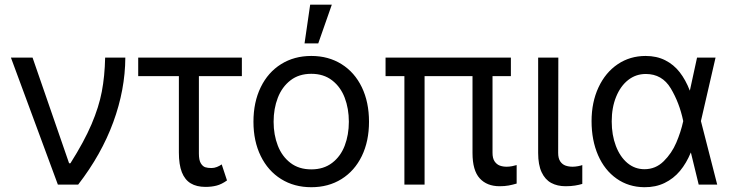

<svg xmlns="http://www.w3.org/2000/svg" viewBox="-20 -771 3058 802"><path d="M25.6 -530.4H116L268.6 -89.1H274.2Q331.5 -179.6 362.2 -251.7Q393 -323.9 405.2 -387.9Q417.5 -452 419.2 -530.4H503.5Q502.8 -396.1 453.2 -260.9Q403.7 -125.7 306.6 0H221.7Z M990.3 -453H557.3V-530.4H990.3ZM810.8 -530.4V-129.8Q810.8 -102.2 818.7 -89.1Q826.7 -76 837.2 -72.5Q847.7 -69.1 863.3 -69.1Q874.7 -69.1 886 -73.5Q897.4 -78 906.1 -84.3L928.2 -17.3Q906.1 -1.4 885.2 4.1Q864.3 9.7 838.4 9.7Q801.1 9.7 776.6 -5.2Q752.1 -20 739.6 -51.6Q727.2 -83.2 727.2 -134V-530.4Z M1038.7 -262.4Q1038.7 -344.3 1069.1 -406.6Q1099.4 -468.9 1154.2 -503.1Q1208.9 -537.3 1280.4 -537.3Q1351.9 -537.3 1406.6 -503.1Q1461.3 -468.9 1491.4 -406.6Q1521.4 -344.3 1521.4 -262.4Q1521.4 -181.3 1491.4 -119.3Q1461.3 -57.3 1406.6 -23.1Q1351.9 11 1280.4 11Q1208.9 11 1154.2 -23.1Q1099.4 -57.3 1069.1 -119.3Q1038.7 -181.3 1038.7 -262.4ZM1437.2 -262.4Q1437.2 -317.3 1419.9 -362.7Q1402.6 -408.1 1367.2 -435.4Q1331.8 -462.7 1280.4 -462.7Q1228.6 -462.7 1193.4 -435.4Q1158.1 -408.1 1140.5 -362.7Q1122.9 -317.3 1122.9 -262.4Q1122.9 -207.9 1140.5 -162.6Q1158.1 -117.4 1193.4 -90.5Q1228.6 -63.5 1280.4 -63.5Q1331.8 -63.5 1367.2 -90.5Q1402.6 -117.4 1419.9 -162.6Q1437.2 -207.9 1437.2 -262.4ZM1275.6 -751.4H1366L1309.4 -589.8H1252.1Z M2114 -453H1590.5V-530.4H2114ZM1753.5 0H1669.2V-530.4H1753.5ZM2037.3 -530.4V-132.6Q2037.3 -109.8 2045.9 -97Q2054.6 -84.3 2067.5 -79.4Q2080.5 -74.6 2096.7 -74.6Q2107 -74.6 2118.8 -76.8Q2130.5 -79.1 2138.1 -81.5V-4.1H2137.4Q2121.5 0.7 2105 3.8Q2088.4 6.9 2067 6.9Q2013.8 6.9 1983.8 -26.1Q1953.7 -59 1953.7 -131.9V-530.4Z M2312.2 -530.4 2311.5 -132.6Q2311.5 -109.5 2320.1 -96.9Q2328.7 -84.3 2342 -79.4Q2355.3 -74.6 2372.2 -74.6Q2381.9 -74.6 2394.2 -76.8Q2406.4 -79.1 2412.3 -81.5V-2.8Q2398.5 1.4 2381.6 4.1Q2364.6 6.9 2342.5 6.9Q2308 6.9 2282.5 -6.9Q2256.9 -20.7 2242.4 -51.6Q2227.9 -82.5 2227.9 -131.9V-530.4Z M2451 -265.2Q2451 -343.9 2480 -406.1Q2509 -468.2 2560.3 -502.8Q2611.5 -537.3 2676.8 -537.3Q2723.1 -537.3 2758.6 -519.3Q2794.2 -501.4 2819.1 -469.4Q2843.9 -437.5 2861.2 -393H2893.6L2907.5 -266.6L2975.8 0H2898.5L2833.6 -266.6Q2818 -341.5 2781.9 -401.8Q2745.9 -462 2677.5 -462Q2636 -462 2603.9 -436.8Q2571.8 -411.6 2553.5 -366.5Q2535.2 -321.5 2535.2 -263.8Q2535.2 -207.2 2552.5 -161.6Q2569.8 -116 2600.7 -90.1Q2631.6 -64.2 2672 -64.2Q2718.6 -64.2 2752.2 -97.4Q2785.9 -130.5 2804.9 -175.1Q2823.9 -219.6 2833.6 -263.8L2891.6 -530.4H2968.9L2907.5 -263.8L2893.6 -133.3H2865.3Q2847 -89.1 2820.3 -57Q2793.5 -24.9 2756 -6.7Q2718.6 11.4 2671.3 11Q2605.7 10.4 2555.6 -24.9Q2505.5 -60.1 2478.2 -122.6Q2451 -185.1 2451 -265.2Z"/></svg>

Font: Pretendard Variable
Style: Regular
Weight: 400
Designer: Base glyphs from Inter by Rasmus Andersson; Hangul glyphs from Noto Sans CJK(Source Han Sans) by Jang Soo-young and Kang
Foundry: Kil Hyung-jin
Version: Version 1.100;FEAKit 1.0